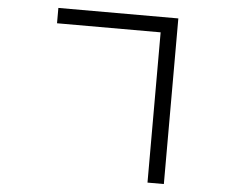

<svg xmlns="http://www.w3.org/2000/svg" viewBox="-55 -834 1111 947"><g transform="rotate(5 500.0 -360.0)"><path d="M709 -694V50H790V-770H196V-694Z"/></g></svg>

Font: Noto Sans CJK SC Regular
Style: Regular
Weight: 400
Designer: Ryoko NISHIZUKA (kana & ideographs); Paul D. Hunt (Latin, Greek & Cyrillic); Wenlong ZHANG (bopomofo); Sandoll Communica
Foundry: Adobe Systems Incorporated
Version: Version 1.004;PS 1.004;hotconv 1.0.82;makeotf.lib2.5.63406